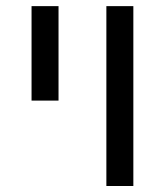

<svg xmlns="http://www.w3.org/2000/svg" viewBox="-20 -619 549 639"><path d="M85 -598.6Q107.4 -598.6 174.8 -598.6Q174.8 -520.5 174.8 -284.2Q152.3 -284.2 85 -284.2Q85 -303.7 85 -334Q85 -422.9 85 -598.6ZM334 -598.6Q356.4 -598.6 423.8 -598.6Q423.8 -449.2 423.8 0Q401.4 0 334 0Q334 -149.4 334 -598.6Z"/></svg>

Font: Noto Sans Hebrew DECATHLON 
Style: Regular
Weight: 400
Designer: Monotype Design team
Version: Version 1.03 uh